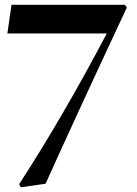

<svg xmlns="http://www.w3.org/2000/svg" viewBox="-20 -778 580 813"><path d="M508.8 -757.8 517.1 -746.1Q305.2 -293.5 172.9 0L67.9 15.1L61 2Q247.1 -284.7 432.1 -636.2H11.2L28.8 -757.8Z"/></svg>

Font: Laureen pro
Style: Bold
Weight: 700
Designer: Ahmed zaza
Foundry: zazatype
Version: Version 1.000